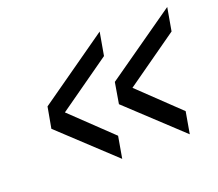

<svg xmlns="http://www.w3.org/2000/svg" viewBox="-87 -633 809 713"><g transform="rotate(-20 317.0 -276.5)"><path d="M634 -513 618 -422 410 -275 566 -126 551 -40 342 -235 356 -318ZM367 -513 351 -422 143 -275 299 -126 284 -40 75 -235 90 -318Z"/></g></svg>

Font: Overused Grotesk
Style: Italic
Weight: 400
Italic angle: -10°
Version: Version 0.003